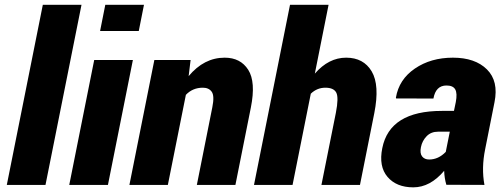

<svg xmlns="http://www.w3.org/2000/svg" viewBox="-20 -782 2124 812"><path d="M172.4 0H8.8L161.1 -761.7H324.7Z M566.9 -650.9H403.3L425.3 -761.7H588.9ZM436.5 0H272.9L378.4 -528.3H542Z M930.2 -538.1Q997.1 -538.1 1029.8 -486.8Q1062.5 -435.5 1041 -327.6L975.6 0H812.5L877.9 -328.1Q887.7 -376.5 875.5 -393.8Q863.3 -411.1 837.9 -411.1Q794.9 -411.1 766.1 -380.9L689.9 0H527.3L632.8 -528.3H786.1L777.8 -460Q842.8 -538.1 930.2 -538.1Z M1563 -303.7 1502.4 0H1339.4L1400.4 -304.7Q1413.1 -369.6 1402.1 -390.4Q1391.1 -411.1 1356 -411.1Q1320.8 -411.1 1294.4 -385.7L1217.3 0H1054.2L1206.5 -761.7H1369.6L1311.5 -470.7Q1370.1 -538.1 1443.8 -538.1Q1517.6 -538.1 1552 -480Q1586.4 -421.9 1563 -303.7Z M1794.9 -107.4Q1834 -107.4 1865.2 -139.6L1882.3 -225.1H1833Q1802.7 -225.1 1784.2 -205.8Q1765.6 -186.5 1760.3 -160.2Q1754.9 -133.8 1765.1 -120.6Q1775.4 -107.4 1794.9 -107.4ZM1849.1 -313H1899.9L1907.7 -350.6Q1914.6 -387.2 1905.3 -403.8Q1896 -420.4 1868.2 -420.4Q1822.8 -420.4 1813 -365.2L1655.3 -365.7L1654.3 -368.7Q1667 -445.8 1734.4 -491.9Q1801.8 -538.1 1895.5 -538.1Q1989.3 -538.1 2039.3 -488.5Q2089.4 -439 2071.3 -349.6L2031.7 -150.4Q2015.6 -71.3 2028.8 0L1867.7 -0.5Q1859.4 -28.8 1858.4 -59.6Q1799.3 10.3 1728 10.3Q1656.7 10.3 1618.9 -33.9Q1581.1 -78.1 1596.7 -155.3Q1627.9 -313 1849.1 -313Z"/></svg>

Font: Roboto-BlackItalic
Style: Italic
Weight: 900
Italic angle: -12°
Designer: Google
Version: Version 1.100141; 2013